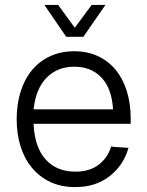

<svg xmlns="http://www.w3.org/2000/svg" viewBox="-20 -751 601 783"><path d="M287 12Q230 12 186 -8.5Q142 -29 111 -66Q80 -103 64 -153.5Q48 -204 48 -265Q48 -326 64 -377Q80 -428 110 -464.5Q140 -501 184 -521.5Q228 -542 283 -542Q336 -542 378.5 -522.5Q421 -503 451 -467Q481 -431 497 -380Q513 -329 513 -267V-246H117Q121 -151 166 -101Q211 -51 287 -51Q345 -51 382 -79Q419 -107 433 -153L504 -148Q484 -77 427 -32.5Q370 12 287 12ZM441 -305Q436 -390 394 -434.5Q352 -479 283 -479Q214 -479 170 -434Q126 -389 117 -305ZM161 -731H217L285 -638L354 -731H410L320 -601H250Z"/></svg>

Font: Geist Light
Style: Regular
Weight: 400
Designer: Basement.studio, Andrés Briganti, Mateo Zaragoza
Foundry: Basement.studio, Vercel, Andrés Briganti, Guido Ferreyra, Mateo Zaragoza
Version: Version 1.401